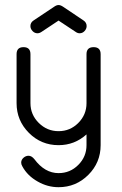

<svg xmlns="http://www.w3.org/2000/svg" viewBox="-20 -592 496 783"><path d="M333.3 -485.8Q333.3 -474.4 324.8 -465.3Q316.4 -456.3 304.7 -456.3Q296.4 -456.3 288.6 -461.9L218.8 -508.1L149.2 -461.9Q140.9 -456.3 132.8 -456.3Q121.3 -456.3 112.7 -465.3Q104 -474.4 104 -485.8Q104 -500.2 117.2 -508.8L200.7 -564.5Q210.7 -571.5 218.8 -571.5Q226.8 -571.5 237.3 -564.5L320.3 -508.8Q333.3 -500.2 333.3 -485.8ZM390.4 -371.1V0Q390.4 71 340.1 121.2Q289.8 171.4 218.8 171.4Q173.8 171.4 133.5 148.2Q91.8 124.8 71 86.2Q66.4 78.4 66.4 71.3Q66.4 59.8 75.7 51.5Q85 43.2 96.4 43.2Q109.1 43.2 120.4 57.4Q162.8 114 218.8 114Q266.1 114 299.4 80.4Q332.8 46.9 332.8 0V-43.9Q284.2 0 218.8 0Q147.7 0 97.7 -50.3Q47.6 -100.6 47.6 -171.4V-371.1Q47.6 -399.7 75.9 -399.7Q104.2 -399.7 104.2 -371.1V-171.4Q104.2 -124.3 138.1 -90.7Q171.9 -57.1 218.8 -57.1Q266.1 -57.1 299.4 -90.7Q332.8 -124.3 332.8 -171.1V-371.1Q332.8 -399.7 361.8 -399.7Q390.4 -399.7 390.4 -371.1Z"/></svg>

Font: EnergyBar
Style: Regular
Weight: 400
Italic angle: -10°
Version: 1.0 2000-03-28